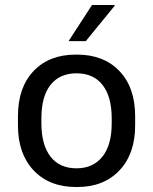

<svg xmlns="http://www.w3.org/2000/svg" viewBox="-20 -740 614 770"><path d="M349 -720H439L440 -717L324 -575H255ZM285 10Q178 10 115 -56.5Q52 -123 52 -237V-274Q52 -389 114.5 -455Q177 -521 284 -521H289Q396 -521 459 -455Q522 -389 522 -274V-237Q522 -123 459 -56.5Q396 10 290 10ZM287 -65Q353 -65 390.5 -111.5Q428 -158 428 -246V-265Q428 -352 391.5 -399Q355 -446 287 -446Q220 -446 183 -400Q146 -354 146 -265V-246Q146 -159 182.5 -112Q219 -65 287 -65Z"/></svg>

Font: Chivo
Style: Regular
Weight: 400
Designer: Hector Gatti
Foundry: Omnibus-Type
Version: Version 1.007;PS 001.007;hotconv 1.0.88;makeotf.lib2.5.64775